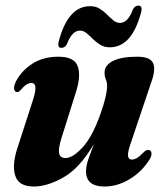

<svg xmlns="http://www.w3.org/2000/svg" viewBox="-20 -655 583 684"><path d="M508.5 -120.5Q518 -120.5 519.5 -110.2Q521 -100 513 -87.5Q486.5 -44 442.5 -17.2Q398.5 9.5 352 9.5Q286.5 9.5 286.5 -44.5Q286.5 -64 295.2 -89.2Q304 -114.5 314.5 -142Q264.5 -56.5 206.8 -23.5Q149 9.5 100.5 9.5Q46.5 9.5 34.2 -29.5Q22 -68.5 43 -130.5L97 -297.5Q108 -332 106 -345.8Q104 -359.5 91.5 -359.5Q83.5 -359.5 74.5 -354Q65.5 -348.5 53 -333.5Q45.5 -326 40.5 -327Q33 -327 30.5 -336.8Q28 -346.5 36.5 -364.5Q56.5 -403 95.2 -428Q134 -453 188 -453Q244.5 -453 256.8 -419.2Q269 -385.5 251 -328.5L198.5 -161.5Q187 -124 190.8 -108Q194.5 -92 213.5 -92Q239 -92 273.8 -129.5Q308.5 -167 337 -246.5Q350.5 -284.5 356 -308.8Q361.5 -333 361.5 -348Q361.5 -361.5 357 -372Q352.5 -382.5 352.5 -396.5Q352.5 -422.5 382.5 -437.8Q412.5 -453 469 -453Q516 -453 525.8 -429.2Q535.5 -405.5 517.5 -358L447 -148.5Q434.5 -113.5 436 -100Q437.5 -86.5 450 -86.5Q458 -86.5 468 -92.2Q478 -98 495 -115.5Q502.5 -121.5 508.5 -120.5ZM371 -486.5Q351.5 -486.5 337 -495.5Q322.5 -504.5 310.8 -516.2Q299 -528 288.2 -537Q277.5 -546 265 -546Q236.5 -546 218.5 -498Q211.5 -484.5 199 -484.5Q183 -484.5 189.5 -508.5Q222.5 -633 301 -633Q321 -633 335.2 -624Q349.5 -615 361.2 -603.2Q373 -591.5 383.8 -582.5Q394.5 -573.5 407.5 -573.5Q436 -573.5 453.5 -621.5Q461 -635 473 -635Q489 -635 482.5 -611Q450 -486.5 371 -486.5Z"/></svg>

Font: Fraunces 144pt S050
Style: Bold Italic
Weight: 700
Italic angle: -16°
Version: Version 1.000; ttfautohint (v1.8.3)